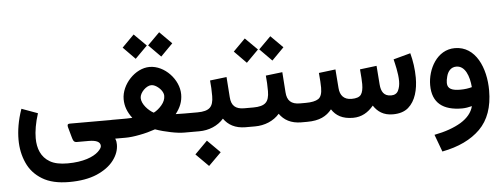

<svg xmlns="http://www.w3.org/2000/svg" viewBox="-56 -810 3226 1229"><g transform="rotate(-5 1557.5 -195.0)"><path d="M343.8 251C414.6 251 473.6 240.7 522 220.2C570.3 199.2 606.4 172.9 631.3 140.1C656.2 107.4 668.5 73.7 668.5 38.1C668.5 24.9 667.5 15.6 661.1 0H666.5V-121.1H380.9C362.8 -121.1 363.8 -111.8 366.2 -99.6L384.3 -34.7C390.6 -13.7 393.1 0 415 0H490.2C540.5 0 565.4 12.7 565.4 38.6C565.4 48.3 557.6 60.5 542 75.2C510.3 104.5 445.3 131.3 343.8 131.3C295.9 131.3 258.3 123.5 231 107.4C175.8 75.7 154.3 19 154.3 -46.9C154.3 -90.3 163.1 -145 182.6 -205.1L79.6 -242.7C53.7 -169.9 43.9 -103.5 43.9 -46.4C43.9 7.8 54.2 57.6 74.7 103C94.7 147.9 127 184.1 171.4 210.9C215.3 237.8 272.9 251 343.8 251Z M922.9 -576.2 1000.5 -497.6 1078.1 -576.2 1000.5 -653.8ZM759.3 -576.2 836.4 -497.6 914.6 -576.2 836.4 -653.8ZM1106.4 -245.6C1106.4 -341.3 1016.1 -438 919.9 -438C826.7 -438 736.8 -340.8 736.8 -246.6C736.8 -201.2 752 -162.6 781.7 -123C754.4 -121.6 737.8 -121.6 718.3 -121.6H647V0H728C753.4 0 783.7 -3.4 818.8 -10.3C853.5 -16.6 887.2 -25.9 919.9 -37.1C951.7 -25.9 984.9 -17.1 1019 -10.3C1052.7 -3.4 1081.5 0 1105.5 0H1164.1V-121.6H1117.2C1102.1 -121.6 1084 -122.1 1060.5 -122.6C1091.3 -162.1 1106.4 -200.2 1106.4 -245.6ZM920.4 -320.8C931.2 -320.8 942.4 -316.9 954.6 -309.1C978.5 -293.5 997.6 -268.6 997.6 -245.6C997.6 -225.1 989.7 -205.6 973.6 -186.5C957.5 -167.5 939.9 -153.3 921.4 -144C888.7 -161.1 846.2 -204.6 846.2 -244.6C846.2 -279.8 889.2 -320.8 920.4 -320.8Z M1144 0H1201.2C1263.2 0 1321.3 -23.9 1358.9 -67.4C1387.7 -26.4 1431.6 0 1499.5 0H1510.7V-121.6H1500.5C1444.3 -121.6 1418 -146.5 1414.6 -200.7L1405.3 -330.6L1298.3 -317.9C1301.8 -286.1 1303.2 -252.9 1303.2 -217.3C1303.2 -182.6 1295.9 -157.7 1280.8 -143.6C1265.6 -128.9 1238.8 -121.6 1201.2 -121.6H1144ZM1163.6 145.5 1244.6 226.6 1326.2 145.5 1244.6 64Z M1629.4 -488.8 1707 -410.2 1784.7 -488.8 1707 -566.4ZM1465.8 -488.8 1543 -410.2 1621.1 -488.8 1543 -566.4ZM1491.2 0H1559.6C1621.6 0 1679.7 -23.9 1717.3 -67.4C1746.1 -26.4 1790 0 1857.9 0H1869.1V-121.6H1858.9C1802.7 -121.6 1776.4 -146.5 1772.9 -200.7L1763.7 -330.6L1656.7 -317.9C1660.2 -286.1 1661.6 -252.9 1661.6 -217.3C1661.6 -182.6 1654.3 -157.7 1639.2 -143.6C1624 -128.9 1597.2 -121.6 1559.6 -121.6H1491.2Z M2189.9 0C2245.1 0 2287.1 -25.4 2321.8 -66.9C2347.7 -27.3 2385.3 0 2445.3 0C2487.3 0 2520.5 -10.3 2544.9 -31.2C2593.3 -72.8 2611.8 -144.5 2611.8 -221.2C2611.8 -275.4 2603.5 -331.5 2590.3 -379.9L2480.5 -350.1C2486.3 -325.2 2503.4 -260.3 2503.4 -208.5C2503.4 -184.6 2499 -164.6 2490.7 -147.5C2482.4 -130.4 2466.8 -121.6 2444.8 -121.6C2397.9 -121.6 2380.9 -152.8 2377.4 -197.8L2368.2 -318.4L2260.7 -305.2C2262.2 -286.1 2263.7 -267.6 2265.1 -249C2266.1 -230.5 2266.6 -217.3 2266.6 -210C2266.6 -179.2 2261.7 -156.7 2251.5 -142.6C2241.2 -128.4 2220.7 -121.6 2190.9 -121.6C2141.6 -121.6 2116.7 -150.4 2113.3 -197.8L2104 -318.4L1996.6 -305.2C1998 -286.1 1999.5 -267.6 2001 -249.5C2002 -231 2002.4 -217.8 2002.4 -210C2002.4 -173.3 1994.1 -149.9 1977.5 -138.7C1960.4 -127.4 1933.1 -121.6 1895.5 -121.6H1849.6V0H1894.5C1974.6 0 2019.5 -24.9 2053.2 -66.4C2080.1 -24.9 2121.1 0 2189.9 0Z M3072.3 -99.1C3072.3 -242.7 3011.2 -387.7 2877 -387.7C2761.2 -387.7 2699.2 -266.6 2699.2 -165.5C2699.2 -49.8 2769 1 2890.1 1C2909.2 1 2933.6 -2.9 2953.6 -8.3C2943.4 32.2 2915.5 65.9 2871.1 93.3C2826.2 120.1 2769 140.6 2699.2 153.8L2740.2 264.6C2845.2 244.6 2926.8 205.6 2984.9 147.9C3043 89.8 3072.3 7.8 3072.3 -99.1ZM2889.6 -119.6C2838.9 -119.6 2806.6 -130.4 2806.6 -169.9C2806.6 -182.1 2808.6 -195.8 2813 -211.4C2820.8 -242.2 2840.3 -269 2876 -269C2932.6 -269 2958 -201.2 2963.9 -129.4C2943.8 -123.5 2917.5 -119.6 2889.6 -119.6Z"/></g></svg>

Font: Vazirmatn SemiBold
Style: Regular
Weight: 600
Designer: Saber Rastikerdar
Foundry: Saber Rastikerdar
Version: Version 33.003